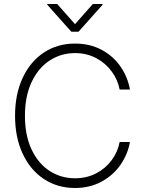

<svg xmlns="http://www.w3.org/2000/svg" viewBox="-20 -936 727 966"><path d="M357.4 -668.9Q287.6 -668.9 230.2 -631.8Q172.9 -594.7 139.2 -523.4Q105.5 -452.1 105.5 -353.5Q105.5 -254.4 139.2 -183.3Q172.9 -112.3 230 -75.7Q287.1 -39.1 357.4 -39.1Q416.5 -39.1 464.1 -64Q511.7 -88.9 542.2 -130.6Q572.8 -172.4 582 -221.7H633.8Q623 -160.2 586.7 -107.4Q550.3 -54.7 491.5 -22.5Q432.6 9.8 357.4 9.8Q269 9.8 200.7 -35.4Q132.3 -80.6 94 -162.8Q55.7 -245.1 55.7 -353.5Q55.7 -461.9 94 -544.2Q132.3 -626.5 200.7 -671.6Q269 -716.8 357.4 -716.8Q432.6 -716.8 491.7 -685.1Q550.8 -653.3 586.9 -600.3Q623 -547.4 633.8 -485.4H582Q572.8 -534.2 542.2 -576.2Q511.7 -618.2 463.9 -643.6Q416 -668.9 357.4 -668.9ZM357.4 -814.5 447.3 -916H496.1V-912.1L375 -776.4H338.9L217.8 -912.1V-916H267.6Z"/></svg>

Font: Pretendard JP ExtraLight
Style: Regular
Weight: 200
Designer: Base glyphs from Inter by Rasmus Andersson; Hangeul glyphs from Noto Sans CJK(Source Han Sans) by Jang Soo-young and Kan
Foundry: Kil Hyung-jin
Version: Version 1.309